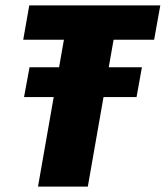

<svg xmlns="http://www.w3.org/2000/svg" viewBox="-20 -695 617 715"><path d="M69.5 -333.5 90 -444.5H200L218 -547H66.5L89 -675H577L554 -547H403L385 -444.5H508.5L488.5 -333.5H365.5L307 0H121.5L180 -333.5Z"/></svg>

Font: Anybody ExtraBold
Style: Italic
Weight: 800
Italic angle: -10°
Designer: Tyler Finck
Foundry: Etcetera Type Company
Version: Version 1.010; ttfautohint (v1.8.3) -l 8 -r 50 -G 200 -x 14 